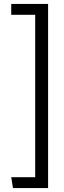

<svg xmlns="http://www.w3.org/2000/svg" viewBox="-20 -720 321 959"><path d="M220.2 -700.2V219.2H44.9L36.1 165H155.8V-646H36.1V-700.2Z"/></svg>

Font: LT Hoop Light
Style: Regular
Weight: 300
Designer: Daniel Lyons
Foundry: LyonsType
Version: Version 1.000